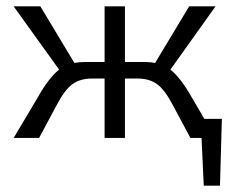

<svg xmlns="http://www.w3.org/2000/svg" viewBox="-20 -434 740 604"><path d="M678 -60 672 150H621L614 0H579L525 -101Q499 -151 474.5 -169Q450 -187 412 -187H373V0H309V-187H270Q232 -187 207.5 -169Q183 -151 157 -101L103 0H23L99 -128Q134 -190 166 -215L23 -414H107L214 -236Q230 -239 248 -239H309V-414H373V-239H434Q453 -239 468 -236L575 -414H658L516 -215Q548 -190 583 -128L623 -60Z"/></svg>

Font: Ysabeau
Style: Regular
Weight: 400
Designer: Christian Thalmann (Catharsis Fonts)
Version: Version 0.003